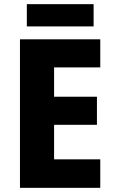

<svg xmlns="http://www.w3.org/2000/svg" viewBox="-20 -903 551 923"><path d="M462 0H76V-714H462V-579H240V-438H446V-303H240V-137H462ZM430 -883V-776H109V-883Z"/></svg>

Font: Noto Sans Devanagari UI SemiCondensed ExtraBold
Style: Regular
Weight: 800
Width: 4
Designer: Jelle Bosma - Monotype Design Team
Foundry: Monotype Imaging Inc.
Version: Version 2.004; ttfautohint (v1.8.4.7-5d5b)